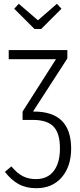

<svg xmlns="http://www.w3.org/2000/svg" viewBox="-20 -787 421 1012"><path d="M355 -4Q355 90 305.5 147.5Q256 205 171 205Q118 205 78.5 183.5Q39 162 6 119L40 90Q70 126 100 141.5Q130 157 169 157Q231 157 263.5 114Q296 71 296 -5Q296 -85 262 -120Q228 -155 153 -155H99V-199L275 -475H26V-523H335V-479L154 -199H159Q355 -199 355 -4ZM280 -767 304 -741 197 -634H162L55 -741L79 -767L180 -680Z"/></svg>

Font: Fira Sans Extra Condensed Light
Style: Regular
Weight: 300
Width: 1
Designer: Carrois Corporate & Edenspiekermann AG
Foundry: Carrois Corporate GbR & Edenspiekermann AG
Version: Version 4.203